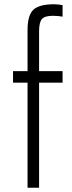

<svg xmlns="http://www.w3.org/2000/svg" viewBox="-20 -879 338 899"><path d="M163 -732V-546H273V-492H163V0H109V-492H41V-546H109V-738Q109 -808 136.5 -833.5Q164 -859 232 -859Q253 -859 273 -855V-801Q253 -805 227 -805Q190 -805 176.5 -790Q163 -775 163 -732Z"/></svg>

Font: Biryani UltraLight
Style: Regular
Weight: 250
Designer: Dan Reynolds and Mathieu Réguer
Foundry: Dan Reynolds and Mathieu Réguer
Version: Version 1.003; ttfautohint (v1.1) -l 5 -r 5 -G 72 -x 0 -D la